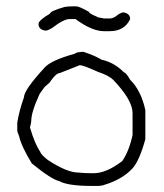

<svg xmlns="http://www.w3.org/2000/svg" viewBox="-20 -618 528 618"><path d="M246.6 -451.2H248.5Q285.6 -439 307.1 -425.8Q347.7 -417 379.4 -384.8Q385.3 -384.8 398.9 -361.3Q434.1 -326.7 447.8 -263.7V-169.9Q428.7 -100.6 406.7 -76.2Q373.5 -40.5 316.9 -23.4Q308.1 -19.5 291.5 -19.5H275.9Q198.2 -19.5 170.4 -35.2Q146.5 -40 82.5 -91.8Q48.8 -147 41.5 -179.7Q35.6 -193.8 35.6 -197.3V-222.7Q41.5 -261.2 57.1 -304.7Q57.1 -328.1 123.5 -400.4Q144 -423.8 221.2 -445.3Q225.1 -450.2 246.6 -451.2ZM76.7 -209V-207Q92.3 -153.8 109.9 -128.9Q110.4 -122.1 133.3 -103.5Q195.3 -62.5 232.9 -62.5Q251.5 -60.5 273.9 -60.5H281.7Q322.3 -60.5 373.5 -99.6Q396 -132.8 406.7 -183.6V-253.9Q406.7 -295.9 344.2 -361.3Q329.1 -375.5 295.4 -386.7Q248 -408.2 236.8 -408.2L172.4 -382.8Q161.1 -382.8 143.1 -357.4Q143.1 -354 123.5 -337.9L107.9 -316.4Q80.6 -257.8 80.6 -228.5Q80.6 -222.7 76.7 -209ZM219.2 -597.7H225.1Q234.4 -597.7 266.1 -580.1Q267.1 -574.2 291.5 -564.5Q291.5 -562 314.9 -558.6H334.5Q346.2 -558.6 361.8 -572.3Q371.6 -578.1 377.4 -578.1Q398.9 -574.7 398.9 -556.6Q380.9 -517.6 332.5 -517.6H314.9Q275.9 -517.6 223.1 -556.6H203.6Q184.6 -556.6 147 -527.3Q133.3 -519.5 127.4 -519.5H125.5Q104 -522.9 104 -541Q104 -552.7 141.1 -574.2Q141.1 -582 188 -595.7Q199.2 -597.7 219.2 -597.7Z"/></svg>

Font: CEF Fonts CJK
Style: Regular
Weight: 400
Designer: PartyBoss (派对大魔王)
Version: Release 2.25